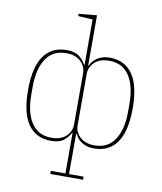

<svg xmlns="http://www.w3.org/2000/svg" viewBox="-100 -824 930 1104"><g transform="rotate(10 365.5 -272.5)"><path d="M270 182H355V-54H352Q340 -30 314.5 -9Q289 12 240 12Q152 12 106 -54Q60 -120 60 -253Q60 -386 106 -452Q152 -518 240 -518Q289 -518 314.5 -497Q340 -476 352 -452H355V-717L270 -722V-735L376 -745V-452H379Q385 -464 394 -476Q403 -488 416.5 -497Q430 -506 448 -512Q466 -518 491 -518Q579 -518 625 -452Q671 -386 671 -253Q671 -120 625 -54Q579 12 491 12Q466 12 448 6Q430 0 416.5 -9Q403 -18 394 -30Q385 -42 379 -54H376V182H461V200H270ZM240 -6Q294 -6 324.5 -34.5Q355 -63 355 -104V-402Q355 -443 324.5 -471.5Q294 -500 240 -500Q162 -500 122.5 -440Q83 -380 83 -277V-229Q83 -126 122.5 -66Q162 -6 240 -6ZM491 -6Q569 -6 608.5 -66Q648 -126 648 -229V-277Q648 -380 608.5 -440Q569 -500 491 -500Q437 -500 406.5 -471.5Q376 -443 376 -402V-104Q376 -63 406.5 -34.5Q437 -6 491 -6Z"/></g></svg>

Font: IBM Plex Serif Thin
Style: Regular
Weight: 100
Designer: Mike Abbink, Paul van der Laan, Pieter van Rosmalen
Foundry: Bold Monday
Version: Version 3.001